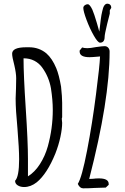

<svg xmlns="http://www.w3.org/2000/svg" viewBox="-20 -1015 680 1044"><path d="M62 -32Q84 -54 84 -149Q84 -206 75 -315Q65 -419 65 -479L67 -534Q68 -558 68 -589Q68 -617 58 -660Q46 -705 46 -723Q46 -758 123 -758H138Q192 -758 232 -725Q264 -697 286 -644Q301 -608 312 -544Q318 -488 318 -456V-424V-377Q316 -373 316 -369Q316 -361 317 -357Q318 -353 318 -347Q318 -315 308.5 -270.5Q299 -226 281 -180Q236 -70 180 -24Q147 2 111 2Q91 2 76.5 -7Q62 -16 62 -32ZM240 -219Q267 -317 267 -417Q267 -471 257 -535Q246 -597 210 -647Q193 -671 167 -684.5Q141 -698 108 -698V-697Q108 -607 120 -425Q132 -244 132 -151V-56Q169 -79 197 -122.5Q225 -166 240 -219ZM403 -15Q425 -49 453.5 -196.5Q482 -344 502 -502Q522 -657 524 -708L488 -705Q481 -704 467 -704Q413 -704 413 -735V-740L426 -756V-757Q438 -753 455 -753Q471 -753 502 -759Q537 -764 549 -764Q561 -764 568.5 -755.5Q576 -747 576 -735Q576 -472 465 -42L487 -43Q500 -45 518 -45Q571 -45 571 -15V-10L555 5L494 7Q466 9 432 9Q414 9 403 -15ZM433 -972Q433 -980 440.5 -986Q448 -992 457 -992Q468 -992 482 -963Q492 -940 507 -889L520 -843Q523 -867 524 -876Q525 -885 528 -909.5Q531 -934 536 -954Q544 -995 564 -995Q573 -995 579 -989Q585 -983 585 -974Q585 -971 581 -966L577 -959V-941L563 -886Q549 -828 549 -815Q549 -783 524 -783Q512 -783 490 -821.5Q468 -860 450.5 -907Q433 -954 433 -972Z"/></svg>

Font: Amatic SC
Style: Bold
Weight: 700
Designer: Multiple Designers
Foundry: Vernon Adams
Version: Version 2.505